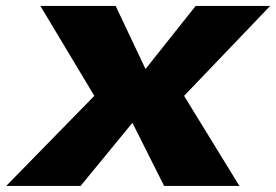

<svg xmlns="http://www.w3.org/2000/svg" viewBox="-60 -610 906 630"><path d="M-39.5 0 249.5 -295.5 72.5 -590.5H319.5L417.5 -383.5L582 -590.5H826.5L544 -295.5L725.5 0H478.5L374.5 -207L204.5 0Z"/></svg>

Font: Anybody ExtraExpanded ExtraBold
Style: Italic
Weight: 800
Width: 8
Italic angle: -10°
Designer: Tyler Finck
Foundry: Etcetera Type Company
Version: Version 1.010; ttfautohint (v1.8.3) -l 8 -r 50 -G 200 -x 14 